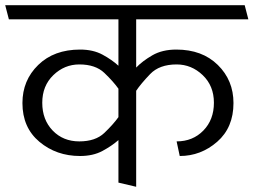

<svg xmlns="http://www.w3.org/2000/svg" viewBox="-31 -700 972 736"><path d="M273 -453Q216 -453 173.5 -412Q131 -371 131 -306Q131 -241 171 -199.5Q211 -158 273 -158Q335 -158 369 -190.5Q403 -223 423 -251V-360Q403 -388 369 -420.5Q335 -453 273 -453ZM646 -158Q708 -158 748.5 -199.5Q789 -241 789 -306Q789 -371 746 -412Q703 -453 646 -453Q580 -453 544.5 -416Q509 -379 491 -352V16L423 0V-163Q398 -141 362 -121.5Q326 -102 276 -102Q185 -102 120 -156.5Q55 -211 55 -305Q55 -392 115.5 -451Q176 -510 276 -510Q326 -510 362 -490.5Q398 -471 423 -448V-626H3L-11 -680H907L921 -626H491V-441Q515 -466 553 -488Q591 -510 645 -510Q744 -510 804 -451Q864 -392 864 -305Q864 -211 801.5 -156.5Q739 -102 658 -102Z"/></svg>

Font: Palanquin Light
Style: Regular
Weight: 300
Designer: Pria Ravichandran
Version: Version 1.0.4